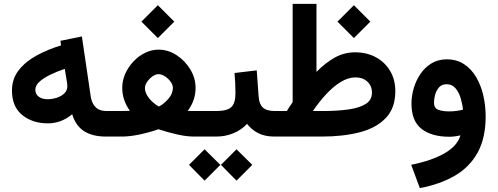

<svg xmlns="http://www.w3.org/2000/svg" viewBox="-20 -702 2558 987"><path d="M524.9 0Q455.6 0 412.4 -27.6Q369.1 -55.2 351.1 -114.7Q294.9 -67.9 226.1 -67.9Q147 -67.9 94.2 -110.8Q41.5 -153.8 41.5 -236.3Q41.5 -296.9 76.4 -341.3Q111.3 -385.7 168.7 -417Q226.1 -448.2 293.9 -468.8L290.5 -492.2L400.9 -514.6L446.8 -203.6Q451.7 -171.9 470.9 -151.6Q490.2 -131.3 526.9 -131.3H541.5V0ZM326.2 -259.3Q326.2 -266.1 325 -274.2Q323.7 -282.2 322.3 -291.5L313 -348.1Q272.9 -334.5 238.5 -317.9Q204.1 -301.3 182.9 -282Q161.6 -262.7 161.6 -240.7Q161.6 -218.3 179 -205.1Q196.3 -191.9 224.6 -191.9Q248.5 -191.9 271.7 -199.5Q294.9 -207 310.5 -221.9Q326.2 -236.8 326.2 -259.3Z M791.5 -675.3 876 -590.8 791.5 -506.3 707 -590.8ZM985.4 -250Q985.4 -185.5 944.8 -131.8Q959 -131.3 970.7 -131.3Q982.4 -131.3 992.2 -131.3H1039.1V0H976.6Q938.5 0 889.2 -11.2Q839.8 -22.5 794.9 -37.6Q748.5 -21.5 698 -10.7Q647.5 0 606.9 0H522V-131.3H593.8Q606.4 -131.3 618.4 -131.6Q630.4 -131.8 647.9 -132.3Q608.4 -186.5 608.4 -251Q608.4 -288.1 624 -323Q639.6 -357.9 666 -386Q692.4 -414.1 725.8 -430.4Q759.3 -446.8 794.9 -446.8Q844.2 -446.8 887.7 -418.5Q931.2 -390.1 958.3 -345.2Q985.4 -300.3 985.4 -250ZM795.4 -320.8Q780.3 -320.8 764.2 -309.6Q748 -298.3 736.6 -281.7Q725.1 -265.1 725.1 -249Q725.1 -230 736.6 -211.2Q748 -192.4 764.6 -177.5Q781.2 -162.6 796.4 -154.3Q822.3 -167 845.5 -193.8Q868.7 -220.7 868.7 -250Q868.7 -266.1 856.7 -282.5Q844.7 -298.8 827.6 -309.8Q810.5 -320.8 795.4 -320.8Z M1018.6 -131.3H1092.3Q1147.5 -131.3 1168.9 -151.4Q1190.4 -171.4 1190.4 -222.2Q1190.4 -249.5 1189.2 -275.4Q1188 -301.3 1185.5 -326.7L1299.8 -340.3L1309.6 -205.6Q1312 -167 1331.3 -149.2Q1350.6 -131.3 1391.6 -131.3H1401.9V0H1390.6Q1340.8 0 1306.4 -18.1Q1272 -36.1 1250 -65.4Q1221.2 -34.2 1179.9 -17.1Q1138.7 0 1092.3 0H1018.6ZM1195.8 65.4 1276.9 145.5 1195.8 226.6 1115.7 145.5ZM1031.7 65.4 1112.8 145.5 1031.7 226.6 951.7 145.5Z M1799.3 -675.3 1883.8 -590.8 1799.3 -506.3 1714.8 -590.8ZM1454.6 -131.3Q1461.4 -143.1 1469 -154.3Q1476.6 -165.5 1484.4 -176.8V-682.1H1606.9V-332.5Q1653.3 -379.4 1700.9 -406Q1748.5 -432.6 1804.2 -433.1Q1865.7 -433.1 1912.6 -407.5Q1959.5 -381.8 1985.8 -336.9Q2012.2 -292 2012.2 -233.9Q2012.2 -146.5 1963.1 -95.2Q1914.1 -43.9 1829.1 -22Q1744.1 0 1635.3 0H1382.3V-131.3ZM1808.1 -304.2Q1770 -304.2 1731.4 -280.5Q1692.9 -256.8 1656.5 -217.5Q1620.1 -178.2 1588.4 -131.3H1639.6Q1710.9 -131.3 1768.1 -138.9Q1825.2 -146.5 1858.6 -166.7Q1892.1 -187 1892.1 -225.1Q1892.1 -260.7 1868.4 -282.5Q1844.7 -304.2 1808.1 -304.2Z M2476.6 -103.5Q2476.6 6.8 2435.8 81.5Q2395 156.2 2319.1 200.7Q2243.2 245.1 2138.2 265.1L2093.8 145Q2195.8 125 2263.2 87.2Q2330.6 49.3 2347.2 -6.3Q2316.4 1 2290.5 1Q2199.2 1 2147.2 -39.3Q2095.2 -79.6 2095.2 -169.9Q2095.2 -208.5 2106.9 -248.5Q2118.7 -288.6 2141.6 -322.3Q2164.6 -356 2198.5 -376.5Q2232.4 -397 2276.9 -397Q2328.1 -397 2365.7 -372.1Q2403.3 -347.2 2428 -305.2Q2452.6 -263.2 2464.6 -210.9Q2476.6 -158.7 2476.6 -103.5ZM2289.6 -129.4Q2310.1 -129.4 2328.4 -132.1Q2346.7 -134.8 2359.9 -138.2Q2356.9 -168.5 2347.7 -198.7Q2338.4 -229 2321 -249Q2303.7 -269 2275.9 -269Q2250.5 -269 2236.3 -252.4Q2222.2 -235.8 2216.6 -213.9Q2210.9 -191.9 2210.9 -174.8Q2210.9 -146.5 2232.7 -137.9Q2254.4 -129.4 2289.6 -129.4Z"/></svg>

Font: Vazirmatn UI
Style: Bold
Weight: 700
Designer: Saber Rastikerdar
Foundry: Saber Rastikerdar
Version: Version 33.003